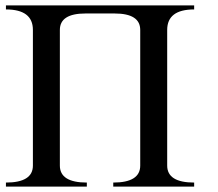

<svg xmlns="http://www.w3.org/2000/svg" viewBox="-20 -692 809 712"><path d="M700 0H400V-15Q500 -15 500 -78V-581Q500 -642 405 -642H297Q202 -642 202 -581V-78Q202 -15 302 -15V0H2V-15Q102 -15 102 -78V-581Q102 -657 2 -657V-672H700V-657Q600 -657 600 -581V-78Q600 -15 700 -15Z"/></svg>

Font: Apparatus SIL
Style: Italic
Weight: 400
Italic angle: -11°
Version: Version 1.0